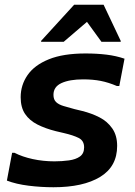

<svg xmlns="http://www.w3.org/2000/svg" viewBox="-20 -780 567 808"><path d="M31 -137H41Q74 -120 118 -110.5Q162 -101 209 -101Q241 -101 270 -105Q299 -109 316.5 -121.5Q334 -134 334 -160Q334 -188 311 -199.5Q288 -211 249 -220L215 -228Q171 -239 137.5 -256Q104 -273 85.5 -300.5Q67 -328 67 -371Q67 -422 96 -464Q125 -506 185.5 -530.5Q246 -555 340 -555Q388 -555 428.5 -550Q469 -545 504 -533L482 -418H472Q437 -433 404 -439.5Q371 -446 330 -446Q273 -446 239 -430.5Q205 -415 205 -381Q205 -361 216 -350.5Q227 -340 247 -334Q267 -328 293 -321L326 -313Q366 -303 399 -286Q432 -269 452.5 -239.5Q473 -210 473 -166Q473 -79 401.5 -35.5Q330 8 205 8Q153 8 100.5 1.5Q48 -5 9 -20ZM153 -604V-608L292 -760H416L488 -608V-604H407L346 -688L248 -604Z"/></svg>

Font: Kufam SemiBold
Style: Italic
Weight: 600
Italic angle: -11°
Designer: Artur Schmal
Foundry: Original Type
Version: Version 1.301; ttfautohint (v1.8.3)